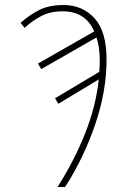

<svg xmlns="http://www.w3.org/2000/svg" viewBox="-20 -744 460 764"><path d="M209 0H239Q312 -113 358 -246.5Q404 -380 404 -507Q404 -619 356 -671.5Q308 -724 233 -724Q174 -724 134.5 -703.5Q95 -683 62 -653L78 -633Q104 -658 141 -678.5Q178 -699 230 -699Q320 -699 355 -619L131 -491L144 -469L364 -595Q377 -556 377 -503Q377 -491 376.5 -480Q376 -469 375 -458L199 -353L212 -331L373 -428Q362 -323 319 -214Q276 -105 209 0Z"/></svg>

Font: Noto Sans UI SemiCondensed Thin
Style: Italic
Weight: 250
Width: 4
Italic angle: -12°
Designer: Monotype Design Team
Foundry: Monotype Imaging Inc.
Version: Version 1.901